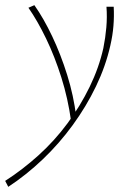

<svg xmlns="http://www.w3.org/2000/svg" viewBox="-72 -434 515 743"><path d="M-40 289 -52 266Q15 223 77 167Q139 111 189 43.5Q239 -24 275 -98Q311 -172 328 -248Q336 -288 339.5 -328Q343 -368 340 -408H368Q370 -371 367 -334Q364 -297 355 -258Q337 -178 299.5 -100Q262 -22 209.5 50Q157 122 93.5 182.5Q30 243 -40 289ZM203 34Q191 -53 165.5 -134Q140 -215 106.5 -284.5Q73 -354 38 -404L61 -414Q97 -363 130 -293.5Q163 -224 188 -144Q213 -64 223 18Z"/></svg>

Font: Ysabeau Infant Thin
Style: Italic
Weight: 250
Italic angle: -12°
Designer: Christian Thalmann (Catharsis Fonts)
Version: Version 2.001;gftools[0.9.30]; featfreeze: ss01,ss02,lnum